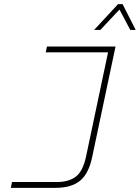

<svg xmlns="http://www.w3.org/2000/svg" viewBox="-20 -754 673 924"><path d="M32 150 38 122H254Q311 122 345 96Q379 70 394 0L500 -502H200L206 -530H536L424 0Q407 82 365 116Q323 150 248 150ZM433 -610 548 -734H570L633 -610H607L555 -708L463 -610Z"/></svg>

Font: Geist Mono Thin
Style: Italic
Weight: 100
Italic angle: -12°
Monospace: yes
Designer: Basement.studio, Andrés Briganti, Mateo Zaragoza
Foundry: Basement.studio, Vercel, Andrés Briganti, Guido Ferreyra, Mateo Zaragoza
Version: Version 1.500; ttfautohint (v1.8.4.7-5d5b)